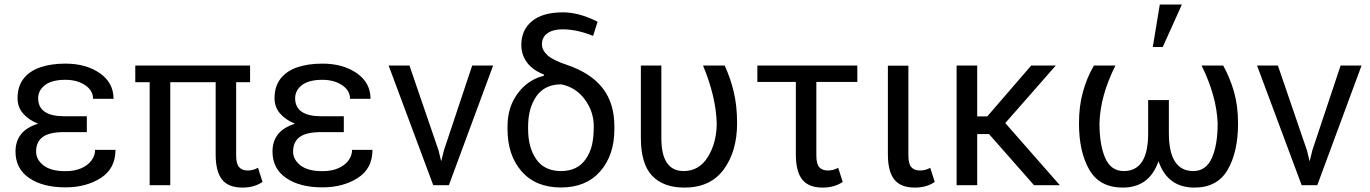

<svg xmlns="http://www.w3.org/2000/svg" viewBox="-20 -818 6050 848"><path d="M269 9.5Q169 9.5 108.8 -31.8Q48.5 -73 48.5 -148.5Q48.5 -240.5 146.5 -271V-272.5Q105.5 -289 81.5 -317.2Q57.5 -345.5 57.5 -384.5Q57.5 -436.5 84 -470.5Q110.5 -504.5 158 -520.8Q205.5 -537 269 -537Q360 -537 420.8 -494.8Q481.5 -452.5 481.5 -381.5H391Q391 -418.5 355.8 -442Q320.5 -465.5 269 -465.5Q208.5 -465.5 178.5 -442Q148.5 -418.5 148.5 -384.5Q148.5 -305 263 -304.5H363.5V-234.5H263Q198 -234.5 168.8 -213Q139.5 -191.5 139.5 -148.5Q139.5 -113 172.2 -87.5Q205 -62 269 -62Q310 -62 339.2 -75Q368.5 -88 384.2 -109.5Q400 -131 400 -156H490Q490 -73.5 425.2 -32Q360.5 9.5 269 9.5Z M1051 10.5Q988.5 10.5 960.5 -25.2Q932.5 -61 932.5 -136V-455H732V0H641V-455H577.5V-528.5H1084.5V-455H1023V-131.5Q1023 -94.5 1036 -79.8Q1049 -65 1074 -65Q1098.5 -65 1119.5 -77L1139.5 -14.5Q1103 10.5 1051 10.5Z M1404 9.5Q1304 9.5 1243.8 -31.8Q1183.5 -73 1183.5 -148.5Q1183.5 -240.5 1281.5 -271V-272.5Q1240.5 -289 1216.5 -317.2Q1192.5 -345.5 1192.5 -384.5Q1192.5 -436.5 1219 -470.5Q1245.5 -504.5 1293 -520.8Q1340.5 -537 1404 -537Q1495 -537 1555.8 -494.8Q1616.5 -452.5 1616.5 -381.5H1526Q1526 -418.5 1490.8 -442Q1455.5 -465.5 1404 -465.5Q1343.5 -465.5 1313.5 -442Q1283.5 -418.5 1283.5 -384.5Q1283.5 -305 1398 -304.5H1498.5V-234.5H1398Q1333 -234.5 1303.8 -213Q1274.5 -191.5 1274.5 -148.5Q1274.5 -113 1307.2 -87.5Q1340 -62 1404 -62Q1445 -62 1474.2 -75Q1503.5 -88 1519.2 -109.5Q1535 -131 1535 -156H1625Q1625 -73.5 1560.2 -32Q1495.5 9.5 1404 9.5Z M1962.5 0H1893.5L1696.5 -528.5H1788.5L1917 -153.5L1928 -108H1929.5L1940.5 -153.5L2065.5 -528.5H2158Z M2458 -62.5Q2530 -62.5 2566.5 -114.5Q2587 -144 2594.8 -178.5Q2602.5 -213 2602.5 -259.5Q2602.5 -325.5 2562.8 -379Q2523 -432.5 2459 -445.5Q2386 -445.5 2349.2 -393Q2312.5 -340.5 2312.5 -259.5V-248Q2312.5 -166 2348.8 -114.2Q2385 -62.5 2458 -62.5ZM2458 10Q2346 10 2283.8 -61.2Q2221.5 -132.5 2221.5 -248V-259.5Q2221.5 -345.5 2267 -406Q2312.5 -466.5 2381 -483L2383 -488.5Q2332 -508.5 2307.2 -542.5Q2282.5 -576.5 2282.5 -620Q2282.5 -685.5 2329.5 -724.5Q2376.5 -763.5 2467 -763.5Q2537.5 -763.5 2619.5 -722L2599.5 -659.5Q2528 -688.5 2465 -688.5Q2422.5 -688.5 2398 -671.2Q2373.5 -654 2373.5 -622Q2373.5 -597 2397.5 -574.5Q2421.5 -552 2486.5 -530.5Q2590 -495 2641.8 -428.5Q2693.5 -362 2693.5 -259.5V-248Q2693.5 -132.5 2631 -61.2Q2568.5 10 2458 10Z M3003.5 10.5Q2909.5 10.5 2860 -42Q2810.5 -94.5 2810.5 -208.5V-528.5H2901V-207.5Q2901 -62.5 2999.5 -62.5Q3068.5 -62.5 3107 -125.8Q3145.5 -189 3145.5 -274Q3142 -392 3085 -528.5H3180.5Q3206 -474.5 3220.8 -412Q3235.5 -349.5 3235.5 -274Q3235.5 -150.5 3176.8 -70Q3118 10.5 3003.5 10.5Z M3613.5 10.5Q3551 10.5 3523 -25.2Q3495 -61 3495 -136V-456H3325V-528.5H3766.5V-456H3585.5V-131.5Q3585.5 -94.5 3598.2 -79.8Q3611 -65 3636.5 -65Q3661 -65 3682 -77L3702 -14.5Q3665.5 10.5 3613.5 10.5Z M4020.5 10.5Q3958 10.5 3929.8 -25.2Q3901.5 -61 3901.5 -136V-528H3992V-131.5Q3992 -94.5 4005 -79.8Q4018 -65 4043.5 -65Q4068 -65 4088.5 -77L4108.5 -14.5Q4072.5 10.5 4020.5 10.5Z M4661 0H4547L4348 -226H4296V0H4205V-528.5H4296V-304H4340.5L4534.5 -528.5H4643L4420 -274.5Z M5115.5 -610.5H5071.5L5102.5 -798H5200ZM5255.5 10.5Q5137.5 10.5 5097.5 -104H5096Q5055.5 10.5 4938.5 10.5Q4837 10.5 4791.2 -68.2Q4745.5 -147 4745.5 -273Q4745.5 -349 4762.8 -411.8Q4780 -474.5 4811.5 -528.5H4906.5Q4839 -394 4836 -273Q4836 -178.5 4861.2 -120.5Q4886.5 -62.5 4943.5 -62.5Q5051 -62.5 5051 -228.5Q5051 -229 5051 -230V-376H5142.5V-230Q5142.5 -62.5 5250.5 -62.5Q5306.5 -62.5 5332.2 -120Q5358 -177.5 5358 -273Q5353.5 -394 5287 -528.5H5382.5Q5412.5 -474.5 5430.2 -412.5Q5448 -350.5 5448 -273Q5448 -147 5402.2 -68.2Q5356.5 10.5 5255.5 10.5Z M5798 0H5729L5532 -528.5H5624L5752.5 -153.5L5763.5 -108H5765L5776 -153.5L5901 -528.5H5993.5Z"/></svg>

Font: Roberto Sans
Style: Regular
Weight: 400
Designer: Google (font) & Cristiano Sobral (main changes)
Version: Version 1.500; ttfautohint (v1.8.4.7-5d5b-dirty)